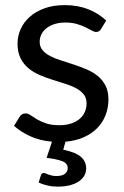

<svg xmlns="http://www.w3.org/2000/svg" viewBox="-20 -534 473 733"><path d="M365.5 -423Q359.5 -412 347 -412Q339.5 -412 330 -417.5Q320.5 -423 306.8 -429.8Q293 -436.5 274 -442.2Q255 -448 229 -448Q206.5 -448 188.5 -442.2Q170.5 -436.5 157.8 -426.5Q145 -416.5 138.2 -403.2Q131.5 -390 131.5 -374.5Q131.5 -355 142.8 -342Q154 -329 172.5 -319.5Q191 -310 214.5 -302.8Q238 -295.5 262.8 -287.2Q287.5 -279 311 -269Q334.5 -259 353 -244Q371.5 -229 382.8 -207.2Q394 -185.5 394 -155Q394 -122.5 383.2 -94.8Q372.5 -67 351.8 -45.5Q331 -24 300.2 -10.2Q269.5 3.5 230 7L221.5 37.5Q268 47 288.5 64.5Q309 82 309 109Q309 125 301 138Q293 151 278.8 160Q264.5 169 244.5 173.8Q224.5 178.5 200.5 178.5Q180 178.5 161.5 174.2Q143 170 127.5 163L136 135.5Q139 126.5 147.5 126.5Q150.5 126.5 154.5 128.2Q158.5 130 164.2 132.2Q170 134.5 177.8 136.2Q185.5 138 196 138Q217 138 227.8 129.5Q238.5 121 238.5 108Q238.5 89 217.5 81.2Q196.5 73.5 158 68.5L178.5 7Q133.5 3 97 -13.2Q60.5 -29.5 33.5 -53.5L54.5 -87.5Q58.5 -94 64 -97.5Q69.5 -101 78 -101Q87 -101 97 -94Q107 -87 121.2 -78.5Q135.5 -70 156 -63Q176.5 -56 207 -56Q233 -56 252.5 -62.8Q272 -69.5 285 -81Q298 -92.5 304.2 -107.5Q310.5 -122.5 310.5 -139.5Q310.5 -160.5 299.2 -174.2Q288 -188 269.5 -197.8Q251 -207.5 227.2 -214.8Q203.5 -222 178.8 -230Q154 -238 130.2 -248.2Q106.5 -258.5 88 -274Q69.5 -289.5 58.2 -312.2Q47 -335 47 -367.5Q47 -396.5 59 -423.2Q71 -450 94 -470.2Q117 -490.5 150.5 -502.5Q184 -514.5 227 -514.5Q277 -514.5 316.8 -498.8Q356.5 -483 385.5 -455.5Z"/></svg>

Font: Lato
Style: Regular
Weight: 400
Designer: Lukasz Dziedzic with Adam Twardoch and Botio Nikoltchev
Foundry: tyPoland Lukasz Dziedzic
Version: Version 2.015; 2015-08-06; http://www.latofonts.com/